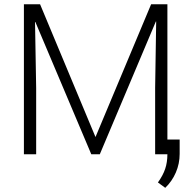

<svg xmlns="http://www.w3.org/2000/svg" viewBox="-20 -731 907 910"><path d="M169.9 -710.9 432.6 -81.5 696.3 -710.9H773.4V0H715.3V-314L720.2 -628.9L718.8 -629.4L453.1 0H412.6L147.5 -627L146 -626.5L151.4 -314V0H93.3V-710.9ZM831.5 -1.5Q831.5 44.4 813.5 86.4Q795.4 128.4 763.2 159.2L728.5 133.8Q752 101.1 762.7 69.8Q773.4 38.6 773.4 -0.5V-69.8H831.5Z"/></svg>

Font: Franko
Style: Light
Weight: 300
Designer: Google
Version: Version 1.200310; 2013